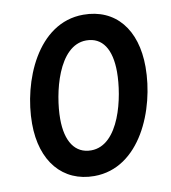

<svg xmlns="http://www.w3.org/2000/svg" viewBox="-81 -781 767 862"><g transform="rotate(-10 302.0 -350.0)"><path d="M280 11C489 11 591 -238 591 -432C591 -603 503 -711 356 -711C146 -711 45 -460 45 -269C45 -96 137 11 280 11ZM286 -105C213 -105 173 -165 173 -268C173 -383 221 -595 349 -595C423 -595 461 -535 461 -432C461 -318 415 -105 286 -105Z"/></g></svg>

Font: Fixel Text 20240404 SemiBold
Style: Italic
Weight: 600
Width: 4
Italic angle: -10°
Designer: AlfaBravo + MacPaw
Foundry: Kyrylo Tkachov, Marchela Mozhyna, Serhii Makarenko, Maria Weinstein, Zakhar Kryvoshyya
Version: Version 1.211;Glyphs 3.2 (3225)